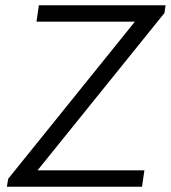

<svg xmlns="http://www.w3.org/2000/svg" viewBox="-20 -706 646 726"><path d="M6 0 11 -30 490 -624H118L127 -686H606L602 -657L122 -62H526L517 0Z"/></svg>

Font: Chivo Medium ExtraLight
Style: Italic
Weight: 250
Italic angle: -8.05°
Version: Version 2.002